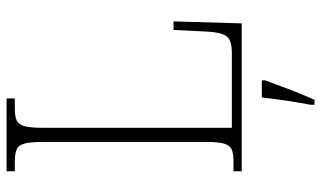

<svg xmlns="http://www.w3.org/2000/svg" viewBox="-216 -538 975 583"><g transform="rotate(-90 271.5 -246.5)"><path d="M43 0V-25H73Q96 -25 109 -30.5Q122 -36 127 -54Q132 -72 132 -109V-605Q132 -642 127 -660Q122 -678 109 -683.5Q96 -689 72 -689H43V-714H264V-689H234Q210 -689 197.5 -683.5Q185 -678 180 -660Q175 -642 175 -606V-30H402Q442 -30 453.5 -47Q465 -64 467 -104L472 -207H498L492 0ZM245 208Q252 172 257.5 134.5Q263 97 267 61H319V71Q311 92 301 119.5Q291 147 280 174Q269 201 260 221H245Z"/></g></svg>

Font: Noto Serif Tamil SemiCondensed ExtraLight
Style: Regular
Weight: 200
Width: 4
Designer: Indian Type Foundry, Tom Grace, and the Monotype Design Team
Foundry: Monotype Imaging Inc.
Version: Version 2.004; ttfautohint (v1.8.4.7-5d5b)